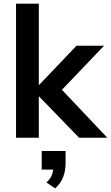

<svg xmlns="http://www.w3.org/2000/svg" viewBox="-20 -756 609 1054"><path d="M68 0V-736H193V-290H195L400 -505H551L320 -263L569 0H414L195 -226H193V0ZM283 278 235 246Q254 228 262 211Q270 194 272 175H209V73H340V140Q340 181 327 215.5Q314 250 283 278Z"/></svg>

Font: MulishBold
Style: Bold
Weight: 700
Designer: Vernon Adams
Foundry: Vernon Adams
Version: Version 3.602; ttfautohint (v1.8.3)